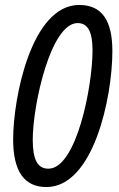

<svg xmlns="http://www.w3.org/2000/svg" viewBox="-20 -744 479 774"><path d="M167 10C357 10 433 -351 433 -538C433 -663 390 -724 299 -724C107 -724 33 -351 33 -182C33 -53 78 10 167 10ZM175 -64C131 -64 112 -101 112 -181C112 -320 184 -651 293 -651C335 -651 353 -614 353 -541C353 -395 288 -64 175 -64Z"/></svg>

Font: Noto Sans Condensed
Style: Italic
Weight: 400
Width: 3
Italic angle: -12°
Designer: Monotype Design Team
Foundry: Monotype Imaging Inc.
Version: Version 2.013